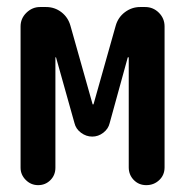

<svg xmlns="http://www.w3.org/2000/svg" viewBox="-20 -540 540 560"><path d="M40 -50.8V-462.9Q40 -486.3 57.1 -502.9Q74.2 -519.5 96.7 -519.5H114.3Q139.6 -519.5 159.2 -504.4Q178.7 -489.3 185.5 -464.8L250 -236.3Q250 -235.4 251 -235.4Q252.9 -235.4 252.9 -236.3L317.4 -464.8Q324.2 -489.3 344.2 -504.4Q364.3 -519.5 388.7 -519.5H403.3Q426.8 -519.5 443.4 -502.9Q460 -486.3 460 -462.9V-51.8Q460 -29.3 444.3 -14.6Q428.7 0 406.7 0Q384.8 0 370.1 -15.1Q355.5 -30.3 355.5 -51.8V-372.1Q355.5 -373 354 -373Q352.5 -373 352.5 -372.1L299.8 -180.7Q295.9 -164.1 281.2 -152.8Q266.6 -141.6 249 -141.6Q231.4 -141.6 216.3 -152.8Q201.2 -164.1 197.3 -180.7L143.6 -372.1Q143.6 -373 142.6 -373Q141.6 -373 141.6 -372.1V-50.8Q141.6 -29.3 127 -14.6Q112.3 0 91.3 0Q70.3 0 55.2 -15.1Q40 -30.3 40 -50.8Z"/></svg>

Font: Rounded Mgen+ 1m medium
Style: Regular
Weight: 500
Designer: [Source Han Sans]
Ryoko NISHIZUKA  (kana & ideographs); Paul D. Hunt (Latin, Greek & Cyrillic); Wenlong ZHANG  (bopomofo
Version: Version 1.059.20150602